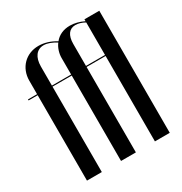

<svg xmlns="http://www.w3.org/2000/svg" viewBox="-166 -830 901 952"><g transform="rotate(-30 284.0 -354.0)"><path d="M338 0V-489H447V0H532V-699H447V-688C421 -701 394 -708 368 -708C331 -708 301 -694 281 -669C249 -689 216 -699 183 -699C111 -699 58 -646 58 -572V-495H6V-489H58V0H143V-489H253V0ZM338 -495V-621C338 -670 358 -697 393 -697C409 -697 428 -692 447 -681V-495ZM207 -689C228 -689 252 -680 277 -664C262 -644 253 -616 253 -590V-495H143V-604C143 -657 167 -689 207 -689Z"/></g></svg>

Font: Moniqa SemBd Display
Style: Regular
Weight: 600
Designer: Rajesh Rajput
Foundry: Rajesh Rajput
Version: Version 1.000